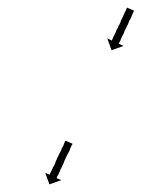

<svg xmlns="http://www.w3.org/2000/svg" viewBox="-20 -550 370 501"><path d="M329 -521Q329 -521 328 -518Q328 -518 326 -514Q324 -510 324 -509Q323 -506 321 -502Q320 -500 319 -498.5Q318 -497 317 -495Q316 -493 315.5 -491Q315 -489 314 -487Q311 -482 310 -479Q309 -477 308 -475Q307 -473 306 -471Q304 -467 303 -463Q302 -461 301 -459.5Q300 -458 299 -456Q298 -454 297.5 -452.5Q297 -451 296 -449Q295 -446 294 -444Q292 -441 292 -440Q290 -437 290 -437Q289 -435 290 -436L302 -430L271 -419L260 -450L272 -444Q272 -444 272 -444.5Q272 -445 272 -445Q274 -448 273 -448Q274 -449 274.5 -450Q275 -451 275 -452Q276 -454 276.5 -455Q277 -456 278 -458Q280 -462 281 -464Q283 -468 284 -472Q286 -474 288 -479Q289 -482 292 -487Q293 -489 294 -491Q295 -493 295 -495Q296 -497 297 -499Q298 -501 299 -503Q300 -505 301 -507Q302 -509 302 -510Q303 -512 304 -513.5Q305 -515 305 -517Q306 -519 308 -522Q309 -525 310 -527Q310 -528 311 -529Q312 -530 312 -530L330 -522Q330 -522 329 -521ZM169 -174Q168 -172 167 -171Q167 -170 166.5 -169Q166 -168 165 -167Q165 -165 164 -164Q163 -163 163 -161Q162 -159 160 -154Q159 -152 158 -150.5Q157 -149 156 -147Q155 -145 154 -143Q153 -141 152 -139Q151 -137 150 -134.5Q149 -132 148 -130Q147 -127 145 -122Q142 -117 141 -114Q140 -112 139 -110Q138 -108 137 -106Q137 -104 136 -102.5Q135 -101 134 -99Q133 -97 132 -94Q131 -93 130.5 -91.5Q130 -90 129 -89Q129 -88 128 -86Q128 -86 128 -85L140 -80L109 -69L98 -99L110 -94Q110 -94 110 -94.5Q110 -95 110 -95Q110 -96 111 -98Q112 -99 113 -102Q114 -103 114.5 -104.5Q115 -106 116 -108Q117 -111 119 -115Q120 -116 121 -118Q122 -120 123 -122Q124 -125 126 -130Q128 -135 130 -139Q132 -143 134 -147Q136 -151 138 -155Q139 -157 140 -159Q141 -161 141 -163Q144 -167 145 -169Q146 -173 147 -175Q149 -178 149 -180Q150 -182 151 -182Q151 -183 151 -183L169 -175Q169 -174 169 -174Z"/></svg>

Font: FRB American Cursive Just Arrows Black
Style: Bold Italic
Weight: 900
Italic angle: -25°
Version: Version 2.0;Modular Font Editor K font №1